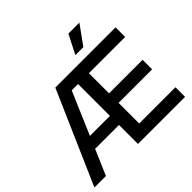

<svg xmlns="http://www.w3.org/2000/svg" viewBox="-216 -1181 1421 1421"><g transform="rotate(-45 494.5 -470.5)"><path d="M7.3 0H127.9L213.4 -198.7H463.4V0H956.1V-100.6H576.7V-316.4H927.7V-416H576.7V-627H956.1V-727.5H325.7ZM600.6 -792.5H684.1L791.5 -941.4H676.3ZM253.9 -293.5 397 -627H463.4V-293.5Z"/></g></svg>

Font: Raveo Display Display Medium
Style: Regular
Weight: 500
Designer: Jakub Foglar, Rasmus Andersson (Inter)
Foundry: Jakubfoglar.com
Version: Version 1.100;Glyphs 3.2.3 (3260)